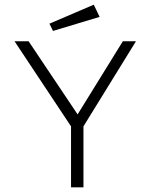

<svg xmlns="http://www.w3.org/2000/svg" viewBox="-20 -799 640 819"><path d="M283 0V-260L42 -623H102L311 -311L504 -623H560L336 -260V0ZM206 -667 191 -698 380 -779 405 -727Z"/></svg>

Font: Inconsolata Expanded Light
Style: Regular
Weight: 300
Width: 7
Monospace: yes
Designer: Raph Levien, Cyreal, Brenton Simpson
Foundry: Raph Levien, Cyreal, Google
Version: Version 3.001; ttfautohint (v1.8.2.53-6de2)